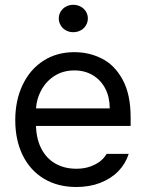

<svg xmlns="http://www.w3.org/2000/svg" viewBox="-20 -749 593 780"><path d="M42 -260.7Q42 -341.8 72.3 -404.8Q102.5 -467.8 156.7 -502.4Q210.9 -537.1 282.2 -537.1Q342.8 -537.1 394.5 -510.7Q446.3 -484.4 478.5 -424.8Q510.7 -365.2 510.7 -272.5V-237.3H100.6V-308.6H425.8Q425.8 -353.5 408.2 -388.2Q390.6 -422.9 357.9 -442.9Q325.2 -462.9 282.2 -462.9Q235.4 -462.9 200.2 -439.9Q165 -417 145.5 -378.4Q126 -339.8 126 -295.9V-248Q126 -189.5 146.5 -147.9Q167 -106.4 204.1 -85Q241.2 -63.5 290 -63.5Q320.3 -63.5 344.7 -71.8Q369.1 -80.1 386.2 -93.3Q403.3 -106.4 413.1 -124H502.9Q490.2 -84 460.9 -53.7Q431.6 -23.4 387.7 -6.3Q343.8 10.7 290 10.7Q214.8 10.7 158.7 -22.9Q102.5 -56.6 72.3 -118.2Q42 -179.7 42 -260.7ZM218.8 -673.8Q218.8 -689.5 226.6 -702.1Q234.4 -714.8 248 -722.2Q261.7 -729.5 277.3 -729.5Q293.9 -729.5 307.6 -722.2Q321.3 -714.8 329.1 -702.1Q336.9 -689.5 336.9 -673.8Q336.9 -659.2 329.1 -646Q321.3 -632.8 307.6 -625.5Q293.9 -618.2 277.3 -618.2Q261.7 -618.2 248 -625.5Q234.4 -632.8 226.6 -646Q218.8 -659.2 218.8 -673.8Z"/></svg>

Font: WEMIX Pretendard Variable
Style: Regular
Weight: 400
Designer: Base glyphs from Inter by Rasmus Andersson; Hangeul glyphs from Noto Sans CJK(Source Han Sans) by Jang Soo-young and Kan
Foundry: Kil Hyung-jin
Version: Version 1.000;Glyphs 3.2 (3208)